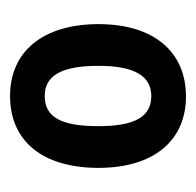

<svg xmlns="http://www.w3.org/2000/svg" viewBox="-24 -738 390 382"><g transform="rotate(90 171.0 -547.0)"><path d="M314 -548C314 -660 258 -722 172 -722C83 -722 28 -658 28 -548C28 -438 82 -372 171 -372C261 -372 314 -437 314 -548ZM111 -548C111 -619 131 -653 171 -653C213 -653 231 -619 231 -548C231 -475 214 -441 171 -441C130 -441 111 -475 111 -548Z"/></g></svg>

Font: Noto Sans Arabic Cond SemBd
Style: Regular
Weight: 600
Width: 3
Designer: Monotype Design Team, Nadine Chahine, Nizar Qandah and Khaled Hosny
Foundry: Monotype Imaging Inc.
Version: Version 2.012